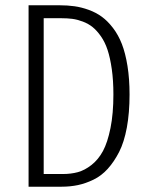

<svg xmlns="http://www.w3.org/2000/svg" viewBox="-20 -705 562 725"><path d="M204.1 -685.1Q234.9 -685.1 261.2 -681.4Q287.6 -677.7 315.2 -667.7Q342.8 -657.7 364.7 -641.6Q386.7 -625.5 406.7 -599.4Q426.8 -573.2 440.2 -538.8Q453.6 -504.4 461.4 -455.8Q469.2 -407.2 469.2 -348.1Q469.2 -278.8 459 -223.4Q448.7 -168 429.7 -130.9Q410.6 -93.8 386.7 -67.4Q362.8 -41 333 -26.6Q303.2 -12.2 274.2 -6.1Q245.1 0 212.9 0H87.9V-685.1ZM211.9 -636.2H145V-47.9H216.8Q248 -47.9 273.9 -54.9Q299.8 -62 325.4 -82Q351.1 -102.1 368.7 -134.5Q386.2 -167 397.2 -221.4Q408.2 -275.9 408.2 -348.1Q408.2 -401.4 402.1 -444.1Q396 -486.8 386.2 -516.4Q376.5 -545.9 361.1 -567.9Q345.7 -589.8 329.6 -602.8Q313.5 -615.7 292.7 -623.5Q272 -631.3 253.2 -633.8Q234.4 -636.2 211.9 -636.2Z"/></svg>

Font: Fira Sans Compressed Light
Style: Regular
Weight: 300
Width: 1
Designer: Carrois Corporate & Edenspiekermann AG
Foundry: Carrois Corporate GbR & Edenspiekermann AG
Version: Version 4.203;PS 004.203;hotconv 1.0.88;makeotf.lib2.5.64775